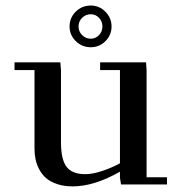

<svg xmlns="http://www.w3.org/2000/svg" viewBox="-20 -663 640 690"><path d="M32.2 -411.1V-439H196.8L199.2 -411.1V-150.9Q199.2 -89.4 219.5 -63.2Q239.7 -37.1 286.1 -37.1Q314.5 -37.1 350.8 -49.8Q387.2 -62.5 411.1 -76.2V-411.1H339.8V-439H504.9L506.8 -411.1V-25.9H580.1V0H415L411.1 -23.9V-45.9Q318.4 6.8 241.2 6.8Q210.4 6.8 186 -1.2Q161.6 -9.3 146.5 -22.2Q131.3 -35.2 121.6 -53.2Q111.8 -71.3 107.9 -89.8Q104 -108.4 104 -128.9V-411.1ZM230 -567.9Q230 -599.1 252.2 -621.1Q274.4 -643.1 306.2 -643.1Q336.9 -643.1 358.9 -620.8Q380.9 -598.6 380.9 -567.9Q380.9 -537.1 358.9 -515.1Q336.9 -493.2 306.2 -493.2Q274.9 -493.2 252.4 -515.1Q230 -537.1 230 -567.9ZM306.2 -523.9Q323.7 -523.9 335.9 -536.9Q348.1 -549.8 348.1 -567.9Q348.1 -585.9 335.9 -598.9Q323.7 -611.8 306.2 -611.8Q288.1 -611.8 275.1 -598.9Q262.2 -585.9 262.2 -567.9Q262.2 -549.8 275.1 -536.9Q288.1 -523.9 306.2 -523.9Z"/></svg>

Font: Dehuti
Style: Bold
Weight: 700
Version: Version 1.2